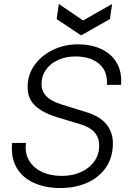

<svg xmlns="http://www.w3.org/2000/svg" viewBox="-20 -934 647 966"><path d="M283 12Q209 12 151.5 -13.5Q94 -39 64 -89.5Q34 -140 41 -215H111Q104 -166 125 -128.5Q146 -91 189.5 -70Q233 -49 291 -49Q343 -49 385.5 -67.5Q428 -86 453.5 -120.5Q479 -155 479 -202Q479 -280 387 -308L268 -344Q198 -365 158.5 -400.5Q119 -436 119 -495Q119 -559 154.5 -607.5Q190 -656 247.5 -683.5Q305 -711 372 -711Q438 -711 489 -687.5Q540 -664 567 -618.5Q594 -573 589 -507H518Q522 -577 478 -613.5Q434 -650 359 -650Q312 -650 273 -632.5Q234 -615 211.5 -583.5Q189 -552 189 -510Q189 -439 288 -409L417 -369Q484 -348 516 -308Q548 -268 548 -213Q548 -142 513 -91.5Q478 -41 418.5 -14.5Q359 12 283 12ZM388 -756 265 -838 276 -914 398 -831 544 -914 533 -838Z"/></svg>

Font: Host Grotesk Light
Style: Italic
Weight: 300
Italic angle: -8°
Designer: Doğukan Karapınar based on Poppins by Indian Type Foundry, Jonny Pinhorn
Foundry: Element Type
Version: Version 1.001; ttfautohint (v1.8.4.7-5d5b)